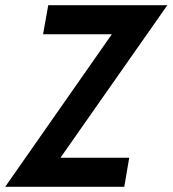

<svg xmlns="http://www.w3.org/2000/svg" viewBox="-59 -720 665 740"><path d="M586 -700 174 -112H439L420 0H-39L372 -588H107L127 -700Z"/></svg>

Font: Cabin
Style: SemiBold Italic
Weight: 600
Designer: Pablo Impallari
Foundry: Pablo Impallari. www.impallari.com Igino Marini. www.ikern.com
Version: Version 1.005